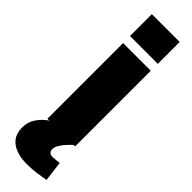

<svg xmlns="http://www.w3.org/2000/svg" viewBox="-322 -688 902 902"><g transform="rotate(45 129.0 -237.0)"><path d="M124.3 219.2Q85.3 219.2 54.5 208.3Q23.7 197.3 5.9 173.9Q-11.9 150.4 -11.9 112.1Q-11.9 79.2 3.8 53.5Q19.5 27.7 43.3 8.9Q67 -10 91.2 -21.1L227 -8.3Q209.6 6.1 194.4 22.6Q179.2 39 169.7 54.8Q160.1 70.6 160.1 83.6Q160.1 95.8 166.5 102.9Q172.8 110 186.6 110Q195.8 110 208.9 108.5Q221.9 107 230.8 106L243.4 206Q221.6 210.4 190 214.8Q158.5 219.2 124.3 219.2ZM43.2 0V-502.8H227V0ZM42.6 -549.1V-694.5H227.5V-549.1Z"/></g></svg>

Font: Titillium Web SemiBold
Style: Regular
Weight: 600
Designer: Mohamed Gaber, Accademia di Belle Arti di Urbino
Foundry: Kief Type Foundry, Accademia di Belle Arti di Urbino
Version: Version 3.000; ttfautohint (v1.8.4)